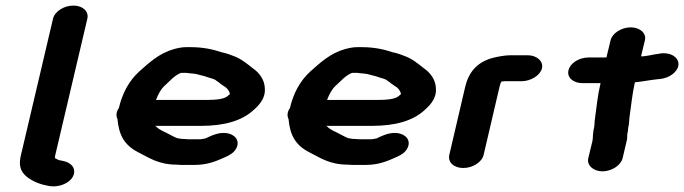

<svg xmlns="http://www.w3.org/2000/svg" viewBox="-20 -657 2451 688"><path d="M170 -590 55 -101C47 -69 52 -47 69 -30C86 -13 115 2 149 8L159 10C194 15 230 -2 241 -24C256 -52 235 -75 207 -80L198 -82C191 -82 181 -88 178 -90H177C177 -94 177 -98 178 -101L293 -590C299 -616 277 -637 243 -637C209 -637 176 -616 170 -590Z M539 -299C547 -319 555 -336 570 -350C586 -364 606 -388 629 -396H642C646 -396 650 -396 654 -395L675 -393C678 -392 680 -392 682 -392C692 -389 702 -387 713 -384L728 -379C737 -376 749 -374 755 -368C761 -364 767 -360 771 -356L789 -344C796 -338 802 -330 804 -320C802 -318 800 -317 797 -314C785 -301 749 -299 723 -299ZM406 -270C398 -259 394 -244 401 -230C406 -175 424 -138 474 -112C513 -93 546 -67 614 -67C623 -66 630 -66 635 -66H677C724 -66 756 -80 787 -94C806 -102 819 -111 827 -126C841 -154 821 -176 792 -180C762 -184 736 -170 714 -160H710C705 -159 702 -158 699 -158H657C654 -158 648 -158 641 -159C636 -159 631 -159 626 -160L615 -162C604 -166 596 -171 586 -176C566 -187 553 -190 539 -204C538 -205 536 -205 536 -206H701C783 -206 848 -224 890 -264C913 -284 932 -309 929 -341C928 -371 909 -397 885 -413C865 -429 842 -448 815 -457L799 -463C791 -466 782 -468 773 -470C744 -480 707 -488 665 -488H646C632 -488 618 -485 603 -481C550 -466 514 -432 478 -400C442 -367 418 -322 406 -270Z M1152 -299C1160 -319 1168 -336 1183 -350C1199 -364 1219 -388 1242 -396H1255C1259 -396 1263 -396 1267 -395L1288 -393C1291 -392 1293 -392 1295 -392C1305 -389 1315 -387 1326 -384L1341 -379C1350 -376 1362 -374 1368 -368C1374 -364 1380 -360 1384 -356L1402 -344C1409 -338 1415 -330 1417 -320C1415 -318 1413 -317 1410 -314C1398 -301 1362 -299 1336 -299ZM1019 -270C1011 -259 1007 -244 1014 -230C1019 -175 1037 -138 1087 -112C1126 -93 1159 -67 1227 -67C1236 -66 1243 -66 1248 -66H1290C1337 -66 1369 -80 1400 -94C1419 -102 1432 -111 1440 -126C1454 -154 1434 -176 1405 -180C1375 -184 1349 -170 1327 -160H1323C1318 -159 1315 -158 1312 -158H1270C1267 -158 1261 -158 1254 -159C1249 -159 1244 -159 1239 -160L1228 -162C1217 -166 1209 -171 1199 -176C1179 -187 1166 -190 1152 -204C1151 -205 1149 -205 1149 -206H1314C1396 -206 1461 -224 1503 -264C1526 -284 1545 -309 1542 -341C1541 -371 1522 -397 1498 -413C1478 -429 1455 -448 1428 -457L1412 -463C1404 -466 1395 -468 1386 -470C1357 -480 1320 -488 1278 -488H1259C1245 -488 1231 -485 1216 -481C1163 -466 1127 -432 1091 -400C1055 -367 1031 -322 1019 -270Z M1713 -102 1770 -346C1772 -356 1773 -357 1777 -365H1779C1782 -366 1785 -365 1787 -366H1849C1882 -366 1916 -387 1922 -412C1928 -437 1904 -459 1871 -459H1809C1787 -459 1758 -453 1740 -448C1688 -432 1659 -397 1647 -346L1590 -102C1584 -76 1606 -55 1640 -55C1674 -55 1707 -76 1713 -102Z M2168 -513 2153 -451H2089C2055 -451 2023 -431 2017 -405C2011 -379 2034 -359 2068 -359H2132C2121 -313 2118 -275 2112 -232C2110 -221 2111 -211 2109 -201C2108 -195 2106 -189 2106 -183C2104 -173 2105 -162 2103 -152L2088 -90C2082 -65 2106 -43 2139 -43C2172 -43 2205 -65 2211 -90L2227 -158C2228 -164 2227 -172 2228 -178C2231 -188 2230 -196 2232 -204C2235 -215 2234 -226 2236 -239C2242 -279 2245 -318 2255 -362C2285 -365 2307 -370 2335 -373L2346 -374C2363 -376 2378 -382 2391 -392C2433 -426 2405 -470 2351 -466L2339 -464C2319 -462 2298 -455 2277 -455L2291 -513C2297 -538 2273 -559 2240 -559C2207 -559 2174 -538 2168 -513Z"/></svg>

Font: Blanket
Style: SikObl
Weight: 700
Foundry: Cannot Into Space Fonts
Version: Version 0.9